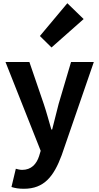

<svg xmlns="http://www.w3.org/2000/svg" viewBox="-20 -944 614 1189"><path d="M128 225C253 225 313 149 362 17L561 -560H420L343 -300C330 -248 316 -194 303 -142H298C282 -196 268 -250 251 -300L162 -560H14L232 -10L222 23C206 72 174 108 117 108C104 108 88 104 78 101L51 214C73 221 95 225 128 225ZM299 -650 498 -826 397 -924 227 -721Z"/></svg>

Font: Genne Gothic Bold
Style: Regular
Weight: 700
Designer: Ryoko NISHIZUKA (kana & ideographs); Paul D. Hunt (Latin, Greek & Cyrillic); Wenlong ZHANG (bopomofo); Sandoll Communica
Foundry: Adobe Systems Incorporated
Version: Version 1.004;PS 1.004;hotconv 16.6.51;makeotf.lib2.5.65220